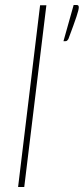

<svg xmlns="http://www.w3.org/2000/svg" viewBox="-20 -744 334 764"><path d="M286 -724Q293.5 -724 293.5 -715Q293.5 -709.5 291.2 -700.8Q289 -692 284.2 -677.5Q279.5 -663 271.5 -641.2Q263.5 -619.5 252 -588.5Q249.5 -584.5 247 -582.2Q244.5 -580 239 -580H232.5L273 -724ZM52 0 139.5 -723H164.5L76.5 0Z"/></svg>

Font: Lato ExtraLight
Style: Italic
Weight: 275
Italic angle: -7°
Designer: Lukasz Dziedzic with Adam Twardoch and Botio Nikoltchev
Foundry: tyPoland Lukasz Dziedzic
Version: Version 2.015; 2015-08-06; http://www.latofonts.com/